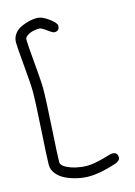

<svg xmlns="http://www.w3.org/2000/svg" viewBox="-136 -759 753 1070"><g transform="rotate(-15 240.0 -224.0)"><path d="M40 120.1Q40 84.5 50 -76.7Q60.1 -237.8 60.1 -299.8Q60.1 -337.9 50 -449.5Q40 -561 40 -585.9Q40 -610.4 52.5 -629.6Q64.9 -648.9 82.5 -659.4Q100.1 -669.9 121.8 -676.8Q143.6 -683.6 159.2 -685.8Q174.8 -688 186 -688Q219.7 -688 262.2 -653.8Q292 -629.9 292 -616.2Q292 -585.9 262.2 -585.9Q252.9 -585.9 226.1 -606Q196.3 -627.9 186 -627.9Q168.9 -627.9 150.4 -624Q131.8 -620.1 116 -609.9Q100.1 -599.6 100.1 -585.9Q100.1 -561 110.1 -449.5Q120.1 -337.9 120.1 -299.8Q120.1 -237.8 110.1 -76.7Q100.1 84.5 100.1 120.1Q100.1 138.7 127.9 153.1Q155.8 167.5 187.5 173.8Q219.2 180.2 242.2 180.2Q252 180.2 262.5 179.4Q272.9 178.7 284.4 176.8Q295.9 174.8 304.2 173.1Q312.5 171.4 325.2 168.2Q337.9 165 343.8 163.6Q349.6 162.1 362.3 158.4Q375 154.8 377.9 153.8Q391.6 149.9 397.9 149.9Q428.2 149.9 428.2 180.2Q428.2 199.7 397.9 210Q306.2 240.2 240.2 240.2Q208.5 240.2 174.6 232.7Q140.6 225.1 110.1 210.9Q79.6 196.8 59.8 172.9Q40 148.9 40 120.1Z"/></g></svg>

Font: Pecita
Style: Book
Weight: 400
Width: 6
Version: Version 3.4.1